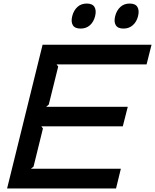

<svg xmlns="http://www.w3.org/2000/svg" viewBox="-20 -1062 874 1082"><path d="M758 -971Q750 -939 728.5 -920Q707 -901 676 -901Q644 -901 632.5 -920Q621 -939 629 -971Q637 -1003 658 -1022.5Q679 -1042 711 -1042Q743 -1042 754.5 -1022.5Q766 -1003 758 -971ZM516 -971Q508 -939 487 -920Q466 -901 434 -901Q402 -901 390.5 -920Q379 -939 387 -971Q395 -1003 416 -1022.5Q437 -1042 469 -1042Q501 -1042 512.5 -1022.5Q524 -1003 516 -971ZM634 0H20L220 -810H834L806 -699H299L308 -687L255 -473L240 -460H700L672 -350H213L222 -338L169 -123L154 -111H661Z"/></svg>

Font: TypoPRO Sinkin Sans
Style: 500 Medium Italic
Weight: 500
Italic angle: -112°
Designer: Keith Bates
Foundry: K-Type
Version: Sinkin Sans (version 1.0)  by Keith Bates   •   © 2014   www